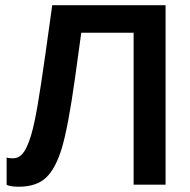

<svg xmlns="http://www.w3.org/2000/svg" viewBox="-20 -708 727 736"><path d="M217.3 -141.1Q192.9 -60.5 155.8 -26.4Q118.7 7.8 51.8 7.8Q20 7.8 5.4 0.5V-104.5Q12.7 -101.1 28.8 -101.1Q46.9 -101.1 59.8 -112.1Q72.8 -123 83.5 -147Q91.3 -163.6 98.9 -188.5Q106.4 -213.4 113.3 -247.1Q118.7 -272.5 124.3 -305.4Q129.9 -338.4 137.5 -387.5Q145 -436.5 155.3 -509.5Q165.5 -582.5 180.2 -688H614.7V0H492.2V-582.5H291.5L267.6 -409.2Q241.7 -223.6 217.3 -141.1Z"/></svg>

Font: Arimo SemiBold
Style: Regular
Weight: 600
Designer: Steve Matteson
Foundry: Monotype Imaging Inc.
Version: Version 1.33